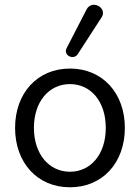

<svg xmlns="http://www.w3.org/2000/svg" viewBox="-20 -786 594 815"><path d="M277 9C416 9 510 -96 510 -243C510 -390 416 -495 277 -495C138 -495 44 -390 44 -243C44 -96 138 9 277 9ZM277 -57C189 -57 124 -131 124 -243C124 -356 189 -429 277 -429C365 -429 429 -356 429 -243C429 -131 365 -57 277 -57ZM310 -556 411 -712C438 -752 370 -791 347 -745L263 -582C247 -551 292 -529 310 -556Z"/></svg>

Font: SN Pro Book
Style: Regular
Weight: 350
Designer: Tobias Whetton
Foundry: Supernotes
Version: Version 1.003;Glyphs 3.3 (3324)